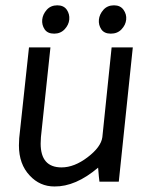

<svg xmlns="http://www.w3.org/2000/svg" viewBox="-20 -670 521 708"><path d="M418 0H346.7Q344.7 -13.7 341.8 -51.8Q258.8 18.6 180.7 17.6Q127 17.6 89.8 -22.5Q49.8 -64.5 49.8 -133.8Q49.8 -146.5 50.8 -160.2L86.9 -495.1H166L130.9 -164.1Q129.9 -152.3 129.9 -140.6Q129.9 -52.7 207 -52.7Q253.9 -52.7 303.2 -90.3Q352.5 -127.9 357.4 -164.1L391.6 -495.1H469.7ZM388.7 -545.9Q364.3 -545.9 353.5 -562Q342.8 -578.1 344.7 -597.7Q346.7 -617.2 361.3 -633.8Q376 -650.4 400.4 -650.4Q423.8 -650.4 435.5 -633.8Q447.3 -617.2 445.3 -597.7Q443.4 -578.1 428.2 -562Q413.1 -545.9 388.7 -545.9ZM179.7 -545.9Q155.3 -545.9 144.5 -562Q133.8 -578.1 135.7 -597.7Q137.7 -617.2 152.3 -633.8Q167 -650.4 191.4 -650.4Q214.8 -650.4 226.1 -634.3Q237.3 -618.2 235.4 -597.7Q233.4 -578.1 218.3 -562Q203.1 -545.9 179.7 -545.9Z"/></svg>

Font: Puritan
Style: Italic
Weight: 400
Version: 2.0a